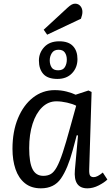

<svg xmlns="http://www.w3.org/2000/svg" viewBox="-20 -1012 611 1046"><path d="M466 -90Q465 -65 470.5 -56Q476 -47 491 -47Q510 -47 540 -72L565 -34Q549 -18 518 -2Q487 14 456 14Q379 14 388 -86L405 -274L398 -275L376 -193Q349 -93 312 -39.5Q275 14 203 14Q150 14 115.5 -14Q81 -42 64.5 -90.5Q48 -139 48 -201Q48 -296 78 -368Q108 -440 160 -480.5Q212 -521 278 -521Q313 -521 343.5 -513Q374 -505 392 -496L462 -519L479 -511ZM216 -54Q240 -54 257 -64Q274 -74 289.5 -102Q305 -130 322 -181.5Q339 -233 362 -317L395 -436Q376 -446 345 -453Q314 -460 287 -460Q243 -460 209.5 -427.5Q176 -395 157.5 -337.5Q139 -280 139 -205Q139 -126 157.5 -90Q176 -54 216 -54ZM348 -970Q360 -981 369.5 -986.5Q379 -992 389 -992Q407 -992 418 -979Q429 -966 429 -947Q429 -932 421 -910L237 -823L218 -850ZM293 -582Q240 -582 216 -609Q192 -636 192 -682Q192 -724 221 -755.5Q250 -787 303 -787Q353 -787 377.5 -761Q402 -735 402 -690Q402 -644 372.5 -613Q343 -582 293 -582ZM297 -629Q323 -629 333.5 -646.5Q344 -664 344 -687Q344 -710 333.5 -725.5Q323 -741 299 -741Q274 -741 262.5 -723Q251 -705 251 -683Q251 -661 261 -645Q271 -629 297 -629Z"/></svg>

Font: Literata 12pt
Style: Italic
Weight: 400
Italic angle: -2°
Designer: Latin by Veronika Burian and Jose Scaglione. Greek by Irene Vlachou. Cyrillic by Vera Evstafieva
Foundry: TypeTogether
Version: Version 3.002